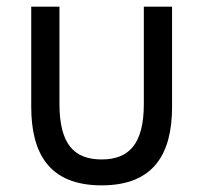

<svg xmlns="http://www.w3.org/2000/svg" viewBox="-20 -542 611 578"><path d="M286 16C444 16 498 -80 498 -221V-522H413V-229C413 -107 367 -62 286 -62C204 -62 159 -107 159 -229V-522H74V-221C74 -80 128 16 286 16Z"/></svg>

Font: Repo
Style: Regular
Weight: 400
Designer: Stefan Peev
Foundry: Context Ltd
Version: Version 0.000